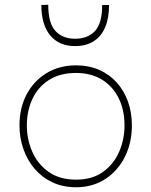

<svg xmlns="http://www.w3.org/2000/svg" viewBox="-20 -779 637 808"><path d="M300 9Q244 9 200 -12Q156 -33 125.2 -69.2Q94.5 -105.5 78.2 -152.5Q62 -199.5 62 -251Q62 -325 92.2 -382Q122.5 -439 176.2 -471.5Q230 -504 300 -504Q354 -504 397.2 -485Q440.5 -466 471.5 -431.5Q502.5 -397 518.8 -351Q535 -305 535 -251Q535 -178.5 505.8 -119.5Q476.5 -60.5 423.5 -25.8Q370.5 9 300 9ZM300 -23Q368.5 -23 413.8 -55.8Q459 -88.5 481.5 -140.5Q504 -192.5 504 -251Q504 -316.5 479.2 -366.2Q454.5 -416 408.8 -444Q363 -472 300 -472Q232.5 -472 186.2 -442.5Q140 -413 116.5 -362.8Q93 -312.5 93 -251Q93 -192.5 115.8 -140.5Q138.5 -88.5 184.5 -55.8Q230.5 -23 300 -23ZM296 -585Q228.5 -585 191.2 -630.2Q154 -675.5 154 -758L183 -759Q183 -682 213 -649Q243 -616 296 -616Q350 -616 380 -648.8Q410 -681.5 410 -758H439Q439 -703 422.5 -664.2Q406 -625.5 374 -605.2Q342 -585 296 -585Z"/></svg>

Font: Commissioner Thin Thin
Style: Regular
Weight: 250
Version: Version 1.000